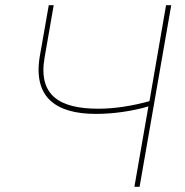

<svg xmlns="http://www.w3.org/2000/svg" viewBox="-20 -720 714 740"><path d="M350 -281C417 -281 493 -292 552 -310L498 0H518L640 -700H620L556 -330C490 -312 423 -301 359 -301C210 -301 126 -352 152 -499L187 -700H168L133 -501C108 -346 194 -281 350 -281Z"/></svg>

Font: Fixel Display 20240404 Thin
Style: Italic
Weight: 100
Italic angle: -10°
Designer: AlfaBravo + MacPaw
Foundry: Kyrylo Tkachov, Marchela Mozhyna, Serhii Makarenko, Maria Weinstein, Zakhar Kryvoshyya
Version: Version 1.211;Glyphs 3.2 (3225)